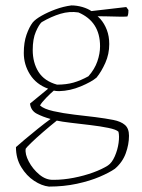

<svg xmlns="http://www.w3.org/2000/svg" viewBox="-20 -478 526 710"><path d="M161 212Q134 209 106 190.5Q78 172 58.5 140Q39 108 39 66Q50 56 72 37.5Q94 19 119.5 -1.5Q145 -22 167 -38Q138 -46 116 -57.5Q94 -69 91 -95L158 -150Q114 -166 91 -202.5Q68 -239 68 -282Q68 -321 78 -349.5Q88 -378 101 -395Q111 -407 134 -420Q157 -433 185.5 -443.5Q214 -454 244 -458Q264 -458 285 -452Q305 -446 318 -437L447 -452L455 -441Q455 -437 454.5 -430Q454 -423 451 -417Q440 -416 418.5 -416.5Q397 -417 374.5 -417.5Q352 -418 341 -418L345 -414L351 -408Q366 -391 375 -367.5Q384 -344 384 -315Q384 -278 369.5 -245.5Q355 -213 337 -191Q318 -175 278.5 -158.5Q239 -142 199 -141Q192 -141 187.5 -141.5Q183 -142 179 -143Q167 -133 150.5 -116Q134 -99 128 -88Q142 -75 177.5 -67Q213 -59 255.5 -54Q298 -49 332 -45Q371 -40 399 -34.5Q427 -29 442 -16Q457 -3 457 24Q457 56 445 89Q433 122 405 146Q385 160 349 175.5Q313 191 264.5 201.5Q216 212 161 212ZM191 -165Q225 -165 251.5 -172.5Q278 -180 307 -196Q330 -222 340 -251Q350 -280 350 -307Q350 -398 270 -432Q237 -437 203.5 -427Q170 -417 134 -396Q124 -387 112.5 -360.5Q101 -334 101 -293Q101 -246 122.5 -212Q144 -178 191 -165ZM178 187Q214 187 252.5 179.5Q291 172 324 160Q357 148 379 134Q394 124 404.5 100Q415 76 418.5 50.5Q422 25 418 9Q410 1 381 -5Q352 -11 314 -15.5Q276 -20 242 -24Q208 -28 190 -32Q165 -12 139 10.5Q113 33 95 50.5Q77 68 75 72Q72 92 86.5 119.5Q101 147 125.5 167.5Q150 188 178 187Z"/></svg>

Font: Labrada ExtraLight
Style: Regular
Weight: 200
Designer: Mercedes Jáuregui
Foundry: Omnibus-Type Team
Version: Version 1.000; ttfautohint (v1.8.4.7-5d5b)